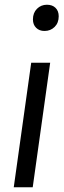

<svg xmlns="http://www.w3.org/2000/svg" viewBox="-20 -791 269 811"><path d="M168 -660.2Q146 -660.2 132.6 -673.6Q119.1 -687 119.1 -709Q119.1 -736.8 136.2 -753.9Q153.3 -771 178.2 -771Q201.2 -771 214.6 -757.8Q228 -744.6 228 -722.2Q228 -694.3 210.7 -677.2Q193.4 -660.2 168 -660.2ZM191.9 -525.9 118.2 0H38.1L111.8 -525.9Z"/></svg>

Font: Fira Sans Compressed Book
Style: Italic
Weight: 350
Width: 3
Italic angle: -8°
Designer: Carrois Corporate & Edenspiekermann AG
Foundry: Carrois Corporate GbR & Edenspiekermann AG
Version: Version 4.203;PS 004.203;hotconv 1.0.88;makeotf.lib2.5.64775